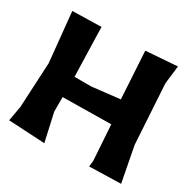

<svg xmlns="http://www.w3.org/2000/svg" viewBox="-154 -826 986 989"><g transform="rotate(30 339.5 -331.5)"><path d="M15.6 -650.4 44.9 -356.4 31.2 -88.9 15.6 0 231.4 11.7 194.3 -154.3V-241.2L481.4 -245.1L495.1 -36.1L491.2 0L678.7 -4.9L638.7 -212.9L617.2 -567.4L629.9 -674.8L443.4 -661.1L460 -380.9L294.9 -362.3H195.3L188.5 -597.7L187.5 -654.3Z"/></g></svg>

Font: MaokenAssortedSans-TC
Style: Regular
Weight: 500
Version: Version 0.83